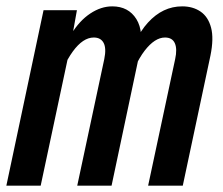

<svg xmlns="http://www.w3.org/2000/svg" viewBox="-31 -584 701 604"><path d="M435 0 520 -398Q527 -430 519 -448Q511 -466 488 -466Q456 -466 424 -424.5Q392 -383 361 -290L369 -371Q388 -462 434.5 -513Q481 -564 542 -564Q576 -564 600 -547.5Q624 -531 633 -497Q642 -463 631 -409L544 0ZM-11 0 106 -552H211L192 -446L97 0ZM212 0 297 -398Q304 -432 295 -449Q286 -466 264 -466Q230 -466 198 -422Q166 -378 137 -290L154 -375Q167 -434 193 -476.5Q219 -519 253 -541.5Q287 -564 322 -564Q373 -564 398 -524Q423 -484 407 -411L320 0Z"/></svg>

Font: Azeret Mono Thin Medium
Style: Italic
Weight: 500
Italic angle: -12°
Version: Version 1.002